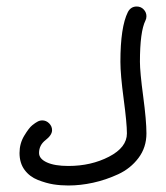

<svg xmlns="http://www.w3.org/2000/svg" viewBox="-20 -570 510 590"><path d="M400 -550Q413 -550 421.5 -541Q430 -532 430 -520Q430 -513 427 -507Q410 -473 410 -380Q410 -349 420 -274Q430 -199 430 -160Q430 -117 405.5 -84.5Q381 -52 343 -34.5Q305 -17 266 -8.5Q227 0 190 0Q166 0 144 -3.5Q122 -7 96.5 -17Q71 -27 55.5 -48Q40 -69 40 -100Q40 -129 54.5 -153Q69 -177 79 -185Q89 -193 95 -196Q102 -200 110 -200Q122 -200 131 -191Q140 -182 140 -170Q140 -155 120 -139.5Q100 -124 100 -100Q100 -82 124 -71Q148 -60 190 -60Q260 -60 315 -88.5Q370 -117 370 -160Q370 -191 360 -266Q350 -341 350 -380Q350 -487 373 -533Q382 -550 400 -550Z"/></svg>

Font: Pecita
Style: Book
Weight: 400
Width: 7
Version: Version 4.3